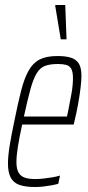

<svg xmlns="http://www.w3.org/2000/svg" viewBox="-20 -743 355 771"><path d="M120 8Q82 8 58 -0.5Q34 -9 23 -30Q12 -51 12 -86Q12 -115 18.5 -156Q25 -197 37 -254Q52 -329 65 -379.5Q78 -430 95.5 -460.5Q113 -491 140 -504.5Q167 -518 211 -518Q246 -518 267 -510.5Q288 -503 297.5 -486Q307 -469 307 -439Q307 -419 303.5 -390Q300 -361 294 -327Q288 -293 279 -256L276 -243H69Q58 -192 52 -155Q46 -118 46 -92Q46 -66 54 -51Q62 -36 78.5 -30Q95 -24 121 -24Q137 -24 155 -26Q173 -28 190.5 -31Q208 -34 221 -38L214 -5Q204 -2 188 1Q172 4 154.5 6Q137 8 120 8ZM76 -275H249L255 -304Q261 -333 267 -367Q273 -401 273 -429Q273 -455 266 -467Q259 -479 245.5 -482.5Q232 -486 213 -486Q181 -486 161 -478.5Q141 -471 127.5 -449Q114 -427 102.5 -385.5Q91 -344 76 -275ZM224 -585 202 -718V-723H242L247 -590V-585Z"/></svg>

Font: Saira UltraCondensed Thin
Style: Italic
Weight: 250
Width: 1
Italic angle: -12°
Designer: Hector Gatti with collaboration of the Omnibus-Type team
Foundry: Omnibus-Type
Version: Version 1.101